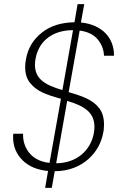

<svg xmlns="http://www.w3.org/2000/svg" viewBox="-20 -816 606 923"><path d="M88 -46C118 -16 159 1 211 6L197 87H229L243 7C379 7 460 -86 476 -177C479 -190 480 -204 480 -218C480 -250 472 -276 457 -296C426 -335 383 -352 310 -373L363 -669C402 -664 432 -649 451 -625C470 -601 479 -575 480 -548H528C528 -549 528 -550 528 -551C528 -631 474 -697 369 -708L385 -796H353L338 -709C275 -708 222 -692 181 -659C139 -626 114 -583 105 -532C102 -519 101 -506 101 -493C101 -462 109 -436 125 -417C156 -378 198 -362 273 -341L218 -33C121 -43 91 -116 91 -165C91 -167 91 -170 91 -173H44C43 -169 43 -163 43 -156C43 -113 58 -76 88 -46ZM250 -31 303 -331C387 -306 434 -275 434 -206C434 -197 433 -186 431 -175C416 -94 350 -32 250 -31ZM148 -505C148 -514 149 -524 151 -534C167 -622 236 -671 331 -671L280 -383C195 -408 148 -437 148 -505Z"/></svg>

Font: Momo Neue ExtLt
Style: Italic
Weight: 200
Italic angle: -10°
Designer: Ninad Kale (Devanagari), Jonny Pinhorn (Latin)
Foundry: Indian Type Foundry
Version: 4.004